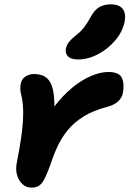

<svg xmlns="http://www.w3.org/2000/svg" viewBox="-20 -845 591 877"><path d="M123.6 12Q100.8 12 83.4 -3.2Q66 -18.4 58.2 -44.3Q50.4 -70.2 56.6 -101.4Q70.4 -170.2 77.9 -225Q85.4 -279.8 85.9 -323.4Q86.4 -367 79.6 -400.2Q73 -425.6 72.7 -438.2Q72.4 -450.8 75.2 -464.6Q79.2 -484 96.1 -495.4Q113 -506.8 135.2 -506.8Q165.4 -506.8 185.4 -494.8Q205.4 -482.8 216 -454.7Q226.6 -426.6 228.3 -378.7Q230 -330.8 222.6 -259.2L156.4 -237.2Q187.2 -304.2 226.6 -356.2Q266 -408.2 309.2 -443.8Q352.4 -479.4 395.3 -497.8Q438.2 -516.2 475 -516.2Q524.6 -516.2 537 -488.5Q549.4 -460.8 540.8 -418.6Q537.2 -399 520.2 -382.5Q503.2 -366 469.2 -356.8Q405.2 -339.8 362.4 -313.3Q319.6 -286.8 291.1 -252.6Q262.6 -218.4 243.5 -177.6Q224.4 -136.8 209 -89.6Q194.6 -50 183.2 -27.9Q171.8 -5.8 158.3 3.1Q144.8 12 123.6 12ZM336.6 -573.4Q304 -573.4 290.4 -587.6Q276.8 -601.8 281.2 -624Q285 -640.4 295.2 -653.5Q305.4 -666.6 324.6 -681.6Q350.2 -701.6 364.5 -720.5Q378.8 -739.4 394.2 -767.4Q412.6 -801.6 435.1 -813.4Q457.6 -825.2 485.6 -825.2Q523.8 -825.2 540.1 -804.8Q556.4 -784.4 549.2 -745.4Q539.6 -699.2 506 -660Q472.4 -620.8 427.3 -597.1Q382.2 -573.4 336.6 -573.4Z"/></svg>

Font: Shantell Sans Light
Style: Italic
Weight: 300
Italic angle: -11°
Designer: Stephen Nixon, Anya Danilova, Shantell Martin
Foundry: Arrow Type
Version: Version 1.008;[ac192a2d6]